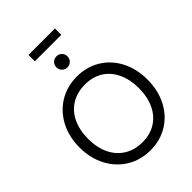

<svg xmlns="http://www.w3.org/2000/svg" viewBox="-321 -1296 1452 1452"><g transform="rotate(-45 405.5 -569.5)"><path d="M42 -383Q42 -497 89 -586.5Q136 -676 219 -726.5Q302 -777 408 -777Q512 -777 594.5 -726.5Q677 -676 723 -586.5Q769 -497 769 -383Q769 -269 723 -179Q677 -89 594.5 -38.5Q512 12 408 12Q302 12 219 -38.5Q136 -89 89 -179Q42 -269 42 -383ZM408 -74Q490 -74 550.5 -112Q611 -150 644 -219.5Q677 -289 677 -383Q677 -476 644 -546Q611 -616 550.5 -653.5Q490 -691 408 -691Q325 -691 263 -653.5Q201 -616 167.5 -546Q134 -476 134 -383Q134 -289 167.5 -219.5Q201 -150 263 -112Q325 -74 408 -74ZM347 -935Q347 -960 364 -977Q381 -994 406 -994Q431 -994 448 -977Q465 -960 465 -935Q465 -910 448 -893Q431 -876 406 -876Q381 -876 364 -893Q347 -910 347 -935ZM547 -1151V-1083H264V-1151Z"/></g></svg>

Font: Application
Style: Regular
Weight: 400
Designer: Wei Huang
Foundry: Wei Huang
Version: Version 0.012